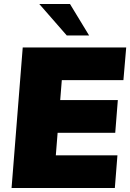

<svg xmlns="http://www.w3.org/2000/svg" viewBox="-20 -943 653 963"><path d="M290 -541 282 -441H571L558 -277H269L260 -164H569L556 0H38L94 -705H613L599 -541ZM177 -923H331L427 -765H315Z"/></svg>

Font: Nunito Sans Heavy Heavy
Style: Italic
Weight: 400
Italic angle: -4.541°
Designer: Vernon Adams
Foundry: Vernon Adams
Version: Version 2.002